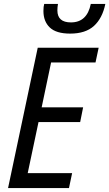

<svg xmlns="http://www.w3.org/2000/svg" viewBox="-20 -957 556 977"><path d="M21 0 172 -714H482L466 -639H240L192 -411H403L388 -336H176L121 -76H347L331 0ZM337 -786Q415 -786 458 -825Q501 -864 516 -937H442Q423 -843 341 -843Q272 -843 272 -904Q272 -920 275 -937H205Q201 -924 201 -901Q201 -848 233.5 -817Q266 -786 337 -786Z"/></svg>

Font: Noto Sans UI SemiCondensed
Style: Italic
Weight: 400
Width: 4
Italic angle: -12°
Designer: Monotype Design Team
Foundry: Monotype Imaging Inc.
Version: Version 1.901